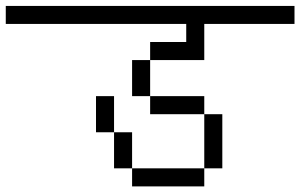

<svg xmlns="http://www.w3.org/2000/svg" viewBox="-20 -708 1040 665"><path d="M1000 -625V-687.5H0V-625H625V-562.5H500V-500H437.5Q437.5 -500 437.5 -375H500V-312.5H687.5V-125H437.5V-62.5H687.5V-125H750V-312.5H687.5V-375H500Q500 -375 500 -500H687.5Q687.5 -500 687.5 -625ZM437.5 -125Q437.5 -125 437.5 -250H375Q375 -250 375 -125ZM375 -250Q375 -250 375 -375H312.5Q312.5 -375 312.5 -250Z"/></svg>

Font: UnifontExMono
Style: Regular
Weight: 500
Version: Version 15.0.06